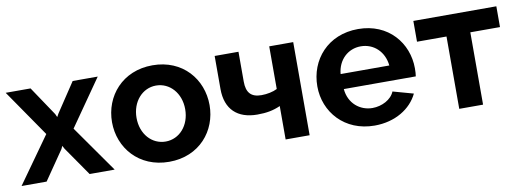

<svg xmlns="http://www.w3.org/2000/svg" viewBox="-49 -794 2880 1064"><g transform="rotate(-10 1391.0 -261.5)"><path d="M147 -524H7L189 -260L4 0H145L257 -163L265 -180L274 -163L387 0H528L343 -263L525 -524H384L275 -360L265 -342L257 -360Z M559 -261C559 -117 663 10 834 10C1005 10 1108 -117 1108 -261C1108 -407 1004 -533 834 -533C664 -533 559 -407 559 -261ZM834 -104C757 -104 697 -169 697 -261C697 -352 757 -419 834 -419C911 -419 971 -353 971 -262C971 -170 911 -104 834 -104Z M1490 0H1625V-524H1490V-284C1467 -272 1433 -265 1401 -265C1343 -265 1317 -294 1317 -356V-524H1183V-338C1183 -223 1249 -163 1360 -163C1412 -163 1450 -170 1490 -188Z M1990 10C2106 10 2196 -47 2234 -127L2119 -159C2102 -116 2048 -88 1995 -88C1925 -88 1863 -137 1856 -219H2261C2263 -230 2264 -247 2264 -264C2264 -406 2162 -533 1991 -533C1820 -533 1714 -408 1714 -259C1714 -114 1821 10 1990 10ZM1853 -304C1860 -383 1917 -436 1989 -436C2062 -436 2119 -383 2127 -304Z M2467 0H2601V-407H2768V-524H2301V-407H2467Z"/></g></svg>

Font: FIGSv2-sans-serif
Style: Bold
Weight: 700
Designer: Matt McInerney, Pablo Impallari, Rodrigo Fuenzalida,Mirko Velimirovic
Foundry: Matt McInerney, Pablo Impallari, Rodrigo Fuenzalida
Version: Version 4.021;hotconv 1.0.109;makeotfexe 2.5.65596